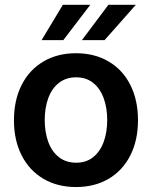

<svg xmlns="http://www.w3.org/2000/svg" viewBox="-20 -755 622 786"><path d="M37.1 -262.7Q37.1 -344.7 68.4 -406.7Q99.6 -468.8 157.2 -502.9Q214.8 -537.1 291 -537.1Q367.7 -537.1 425.3 -502.9Q482.9 -468.8 513.9 -406.7Q544.9 -344.7 544.9 -262.7Q544.9 -181.2 513.7 -119.1Q482.4 -57.1 425 -23.2Q367.7 10.7 291 10.7Q214.8 10.7 157.2 -23.4Q99.6 -57.6 68.4 -119.4Q37.1 -181.2 37.1 -262.7ZM418.9 -263.7Q418.9 -313 404.5 -352.8Q390.1 -392.6 361.6 -415.5Q333 -438.5 292 -438.5Q250 -438.5 220.9 -415.5Q191.9 -392.6 177.5 -353Q163.1 -313.5 163.1 -263.7Q163.1 -213.9 177.5 -174.3Q191.9 -134.8 220.9 -111.8Q250 -88.9 292 -88.9Q333 -88.9 361.6 -111.8Q390.1 -134.8 404.5 -174.3Q418.9 -213.9 418.9 -263.7ZM423.8 -735.4H536.1L408.2 -590.8H315.4ZM237.3 -735.4H349.6L239.3 -590.8H150.4Z"/></svg>

Font: Pretendard SemiBold
Style: Regular
Weight: 600
Designer: Base glyphs from Inter by Rasmus Andersson; Hangeul glyphs from Noto Sans CJK(Source Han Sans) by Jang Soo-young and Kan
Foundry: Kil Hyung-jin
Version: Version 1.309